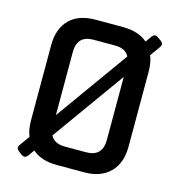

<svg xmlns="http://www.w3.org/2000/svg" viewBox="-98 -732 769 821"><g transform="rotate(15 286.0 -321.0)"><path d="M502 -488V-155Q502 -82 461 -41Q420 0 347 0H225Q157 0 117 -35L97 -7Q86 7 71 -2L54 -15Q40 -26 50 -41L82 -86Q70 -116 70 -155V-488Q70 -562 110.5 -602.5Q151 -643 225 -643H347Q415 -643 456 -608L475 -635Q486 -650 501 -640L518 -628Q532 -618 523 -603L490 -557Q502 -527 502 -488ZM167 -484V-205L397 -526Q382 -558 333 -558H239Q167 -558 167 -484ZM405 -159V-438L175 -117Q192 -85 239 -85H333Q405 -85 405 -159Z"/></g></svg>

Font: Rajdhani SemiBold
Style: Regular
Weight: 600
Designer: Satya Rajpurohit, Jyotish Sonowal
Foundry: Indian Type Foundry
Version: Version 1.201 February 1, 2022